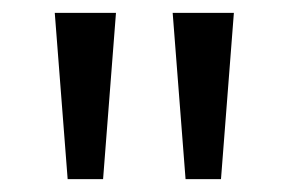

<svg xmlns="http://www.w3.org/2000/svg" viewBox="-20 -734 448 298"><path d="M160 -714 140 -456H85L65 -714ZM343 -714 323 -456H268L248 -714Z"/></svg>

Font: Noto Sans Tifinagh Tawellemmet
Style: Regular
Weight: 400
Designer: JamraPatel
Foundry: JamraPatel LLC
Version: Version 2.006; ttfautohint (v1.8.4.7-5d5b)